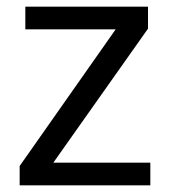

<svg xmlns="http://www.w3.org/2000/svg" viewBox="-20 -556 510 576"><path d="M431 0V-68H140L424 -470V-536H56V-468H327L39 -58V0Z"/></svg>

Font: Noto Sans Psalter Pahlavi
Style: Regular
Weight: 400
Designer: Monotype Design Team
Foundry: Monotype Imaging Inc.
Version: Version 2.002